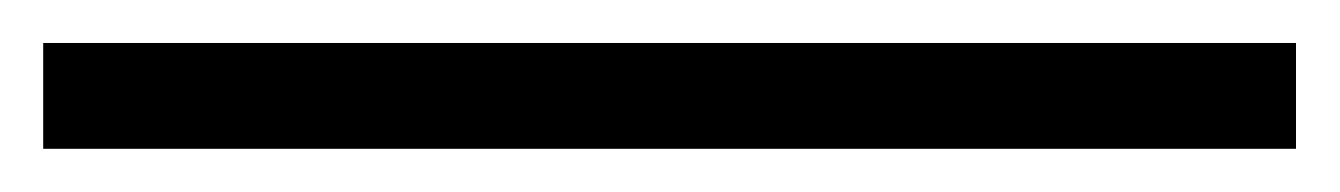

<svg xmlns="http://www.w3.org/2000/svg" viewBox="-25 2 614 88"><path d="M-5.2 70.2V21.7H569V70.2Z"/></svg>

Font: Noto Serif JP
Style: Regular
Weight: 200
Designer: Ryoko NISHIZUKA 西塚涼子 (kana & ideographs); Frank Grießhammer (Latin, Greek & Cyrillic); Wenlong ZHANG 张文龙 (bopomofo); San
Foundry: Adobe
Version: Version 2.001;hotconv 1.1.0;makeotfexe 2.6.0